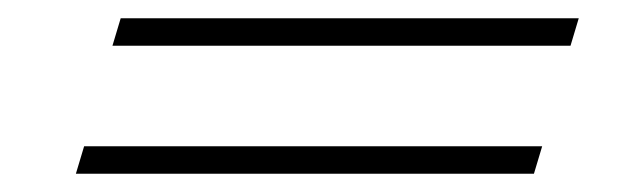

<svg xmlns="http://www.w3.org/2000/svg" viewBox="-20 -460 690 210"><path d="M112 -440H613L604 -410H103ZM72 -300H573L564 -270H63Z"/></svg>

Font: Playfair Display SC
Style: Bold Italic
Weight: 700
Italic angle: -14°
Designer: Claus Eggers Sørensen
Foundry: Claus Eggers Sørensen
Version: Version 1.200; ttfautohint (v1.6)